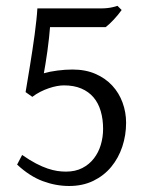

<svg xmlns="http://www.w3.org/2000/svg" viewBox="-20 -617 509 652"><path d="M408.2 -200.2Q408.2 -157.7 395.3 -118.9Q382.3 -80.1 357.7 -50.3Q333 -20.5 296.9 -2.9Q260.7 14.6 214.8 14.6Q169.4 14.6 125 -2Q80.6 -18.6 38.1 -58.1L55.2 -90.8Q81.1 -72.8 102.3 -61.8Q123.5 -50.8 141.6 -44.7Q159.7 -38.6 174.8 -36.4Q189.9 -34.2 204.1 -34.2Q235.8 -34.2 259.5 -46.4Q283.2 -58.6 298.8 -78.9Q314.5 -99.1 322.3 -125.2Q330.1 -151.4 330.1 -179.2Q330.1 -212.4 322 -239.7Q314 -267.1 297.6 -286.4Q281.2 -305.7 256.1 -316.4Q231 -327.1 196.8 -327.1Q186.5 -327.1 173.3 -324.7Q160.2 -322.3 145.8 -317.4Q131.3 -312.5 116.9 -305.2Q102.5 -297.9 89.8 -288.1L66.9 -304.2Q69.8 -321.8 73.7 -345Q77.6 -368.2 81.8 -394Q85.9 -419.9 90.1 -447Q94.2 -474.1 97.7 -499.8Q101.1 -525.4 103.5 -548.3Q106 -571.3 106.9 -588.4H319.8Q334 -588.4 344.7 -589.6Q355.5 -590.8 363.3 -592.8Q372.1 -594.7 378.9 -597.2L393.1 -583Q387.7 -575.2 380.6 -566.7Q373.5 -558.1 366.2 -550.3Q358.9 -542.5 351.8 -535.9Q344.7 -529.3 338.9 -524.9H149.9Q148.9 -510.7 146.5 -488.5Q144 -466.3 140.9 -443.1Q137.7 -419.9 134.3 -399.4Q130.9 -378.9 128.9 -368.2Q148.4 -374 174.8 -377.4Q201.2 -380.9 226.1 -380.9Q270.5 -380.9 304.4 -366Q338.4 -351.1 361.3 -326.2Q384.3 -301.3 396.2 -268.6Q408.2 -235.8 408.2 -200.2Z"/></svg>

Font: Gentium Plus CyrE
Style: Regular
Weight: 400
Designer: J. Victor Gaultney, Annie Olsen, Iska Routamaa, Becca Hirsbrunner
Foundry: SIL International
Version: Version 5.000